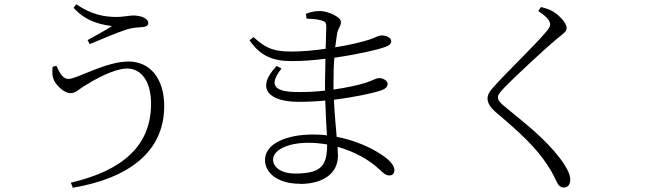

<svg xmlns="http://www.w3.org/2000/svg" viewBox="-20 -825 3040 905"><path d="M314 36 323 60C583 16 754 -107 754 -325C754 -455 687 -535 586 -535C478 -535 343 -453 303 -453C280 -453 264 -473 246 -515L228 -510C226 -482 225 -467 235 -446C246 -422 282 -386 312 -386C336 -386 352 -404 373 -417C411 -441 512 -502 580 -502C643 -502 692 -445 692 -336C692 -138 558 -21 314 36ZM393 -636 403 -617C451 -637 532 -672 580 -687C608 -695 633 -696 648 -697C667 -698 679 -704 679 -716C679 -740 641 -752 608 -752C591 -752 555 -745 532 -745C473 -745 413 -755 339 -805L327 -788C393 -714 478 -707 508 -702C479 -683 435 -660 393 -636Z M1356 -537C1406 -537 1460 -541 1514 -548L1512 -436V-398C1470 -393 1428 -391 1388 -391C1284 -391 1238 -415 1307 -502L1284 -514C1182 -407 1248 -345 1389 -345C1430 -345 1472 -347 1513 -351C1515 -284 1519 -227 1521 -187C1500 -190 1478 -191 1455 -191C1333 -191 1229 -149 1229 -71C1229 -4 1299 42 1393 41V42C1503 42 1573 -7 1573 -92L1571 -133C1650 -111 1721 -72 1771 -24C1788 -8 1799 2 1816 2C1829 2 1839 -7 1839 -22C1839 -39 1829 -54 1810 -72C1781 -98 1694 -156 1567 -180C1563 -229 1557 -287 1554 -355C1652 -367 1740 -386 1780 -400C1797 -407 1807 -416 1807 -429C1807 -447 1783 -457 1766 -457C1754 -457 1735 -445 1704 -435C1663 -422 1609 -411 1552 -403V-435C1552 -482 1553 -521 1556 -553C1662 -568 1758 -590 1794 -603C1811 -609 1824 -616 1824 -631C1824 -647 1802 -658 1779 -658C1764 -658 1747 -647 1723 -639C1690 -628 1629 -613 1560 -602L1569 -668C1574 -693 1587 -700 1587 -722C1587 -745 1526 -773 1487 -773C1462 -773 1440 -767 1422 -760L1425 -737C1457 -736 1477 -734 1498 -728C1514 -723 1518 -718 1518 -698L1515 -595C1460 -587 1403 -582 1352 -582C1255 -582 1223 -608 1175 -650L1156 -635C1208 -561 1265 -537 1356 -537ZM1522 -144C1521 -49 1500 -7 1372 -7C1303 -7 1267 -38 1267 -73C1267 -115 1331 -152 1434 -152C1464 -152 1493 -149 1522 -144Z M2637 59C2656 59 2668 46 2668 21C2668 -7 2644 -47 2618 -81C2547 -172 2465 -236 2360 -322C2338 -340 2327 -352 2327 -366C2327 -377 2333 -387 2362 -417C2403 -459 2539 -587 2605 -642C2637 -668 2651 -676 2651 -694C2651 -716 2616 -754 2586 -771C2568 -782 2551 -786 2530 -792L2517 -773C2561 -744 2573 -726 2573 -710C2573 -699 2567 -689 2549 -669C2501 -612 2353 -469 2303 -411C2289 -396 2278 -378 2278 -361C2278 -339 2292 -318 2317 -296C2440 -193 2511 -123 2559 -49C2587 -8 2596 18 2607 37C2612 49 2623 59 2637 59Z"/></svg>

Font: Source Han Serif CN Light
Style: Regular
Weight: 300
Designer: Ryoko NISHIZUKA 西塚涼子 (kana & ideographs); Frank Grießhammer (Latin, Greek & Cyrillic); Wenlong ZHANG 张文龙 (bopomofo); San
Foundry: Adobe
Version: Version 2.003;hotconv 1.1.1;makeotfexe 2.6.0